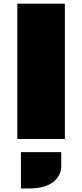

<svg xmlns="http://www.w3.org/2000/svg" viewBox="-20 -768 454 1061"><path d="M75.7 0H338.4V-747.6H75.7ZM95.7 72.8V273.4H141.1C281.7 273.4 318.4 201.7 318.4 149.4V72.8Z"/></svg>

Font: Plaster
Style: Regular
Weight: 400
Designer: Eben Sorkin
Foundry: Eben Sorkin
Version: Version 1.007